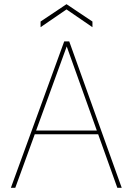

<svg xmlns="http://www.w3.org/2000/svg" viewBox="-20 -898 634 918"><path d="M32 0 287 -700H311L562 0H541L299 -676L53 0ZM131 -256 140 -274H456L465 -256ZM174 -768V-795L298 -878L422 -795V-768L298 -853Z"/></svg>

Font: DM Sans 24pt Thin
Style: Regular
Weight: 250
Designer: Colophon Foundry, Jonny Pinhorn
Foundry: Colophon Foundry
Version: Version 4.004;gftools[0.9.30]